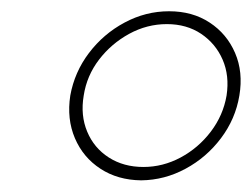

<svg xmlns="http://www.w3.org/2000/svg" viewBox="-20 -757 441 336"><path d="M227.1 -441.4Q186 -441.9 155.8 -461.7Q125.5 -481.4 111.1 -515.1Q96.7 -548.8 103 -589.8Q110.4 -630.9 135.7 -664.3Q161.1 -697.8 198 -717.5Q234.9 -737.3 275.9 -737.3Q316.9 -737.3 346.9 -717.5Q377 -697.8 391.4 -664.3Q405.8 -630.9 398.9 -589.8Q392.1 -548.8 366.7 -515.1Q341.3 -481.4 304.7 -461.7Q268.1 -441.9 227.1 -441.4ZM231 -464.8Q265.1 -464.8 296.1 -481.4Q327.1 -498 348.9 -526.6Q370.6 -555.2 376.5 -589.8Q381.8 -624.5 369.6 -652.6Q357.4 -680.7 332 -697.8Q306.6 -714.8 272 -714.8Q237.3 -714.8 206.1 -697.8Q174.8 -680.7 153.3 -652.6Q131.8 -624.5 126.5 -589.8Q120.6 -555.2 132.6 -526.6Q144.5 -498 170.4 -481.4Q196.3 -464.8 231 -464.8Z"/></svg>

Font: Inter Display Thin
Style: Italic
Weight: 100
Italic angle: -9.39999°
Designer: Rasmus Andersson
Foundry: rsms
Version: Version 4.000;git-a52131595